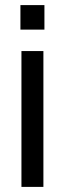

<svg xmlns="http://www.w3.org/2000/svg" viewBox="-20 -732 254 752"><path d="M64 0H150V-532H64ZM60 -616H154V-712H60Z"/></svg>

Font: Ronzino
Style: Regular
Weight: 400
Designer: Nunzio Mazzaferro
Foundry: Collletttivo
Version: Version 1.000;Glyphs 3.3 (3337)